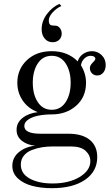

<svg xmlns="http://www.w3.org/2000/svg" viewBox="-20 -733 580 995"><path d="M320.3 -404.3Q294.4 -443.8 248 -443.8Q201.7 -443.8 175.8 -404.3Q149.9 -364.7 149.9 -304.2Q149.9 -243.7 175.8 -203.9Q201.7 -164.1 248 -164.1Q294.4 -164.1 320.3 -203.9Q346.2 -243.7 346.2 -304.2Q346.2 -364.7 320.3 -404.3ZM163.1 22Q122.6 19 94.2 -2.7Q65.9 -24.4 65.9 -60.1Q65.9 -97.7 97.2 -122.1Q128.4 -146.5 175.8 -151.9Q125.5 -170.9 97.7 -211.9Q69.8 -252.9 69.8 -304.2Q69.8 -374 119.1 -420.9Q168.5 -467.8 248 -467.8Q330.1 -467.8 382.8 -415Q390.6 -440.4 411.6 -454.1Q432.6 -467.8 456.1 -467.8Q485.4 -467.8 506.6 -447.5Q527.8 -427.2 527.8 -396Q527.8 -372.1 515.4 -356.9Q502.9 -341.8 483.9 -341.8Q467.8 -341.8 456.8 -352.8Q445.8 -363.8 445.8 -379.9Q445.8 -394.5 460 -408Q474.1 -421.4 474.1 -428.2Q474.1 -435.1 467.5 -439.5Q460.9 -443.8 450.2 -443.8Q430.7 -443.8 416 -428.5Q401.4 -413.1 399.9 -394Q425.8 -351.6 425.8 -304.2Q425.8 -230 374.8 -185.1Q323.7 -140.1 248 -140.1Q209.5 -140.1 177.7 -133.5Q146 -127 126 -113Q106 -99.1 106 -80.1Q106 -40 189.9 -40H334Q406.2 -40 445.1 -8.3Q483.9 23.4 483.9 81.1Q483.9 155.3 420.9 198.7Q357.9 242.2 249 242.2Q191.9 242.2 146.7 230.2Q101.6 218.3 72.8 191.7Q43.9 165 43.9 127Q43.9 83 78.6 54.9Q113.3 26.9 163.1 22ZM252 217.8Q337.4 217.8 392.8 184.1Q448.2 150.4 448.2 102.1Q448.2 71.3 423.6 48.6Q398.9 25.9 347.2 25.9H253.9Q224.1 25.9 197.3 30.3Q170.4 34.7 144.5 44.7Q118.7 54.7 103.3 74Q87.9 93.3 87.9 120.1Q87.9 167 134 192.4Q180.2 217.8 252 217.8ZM297.9 -702.1Q271.5 -689.5 252.2 -668Q232.9 -646.5 232.9 -627Q232.9 -609.9 241.2 -604Q247.1 -600.1 265.1 -600.1Q280.8 -600.1 290.3 -587.4Q299.8 -574.7 299.8 -559.1Q299.8 -539.1 286.6 -526.6Q273.4 -514.2 252.9 -514.2Q227.1 -514.2 211.4 -533.4Q195.8 -552.7 195.8 -581.1Q195.8 -624 223.6 -660.6Q251.5 -697.3 288.1 -712.9Z"/></svg>

Font: Flanker Steampunk
Style: Regular
Weight: 400
Designer: Alexey Kryukov, Leonardo Di Lena
Foundry: Alexey Kryukov, Leonardo Di Lena
Version: 1.210